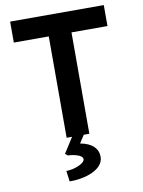

<svg xmlns="http://www.w3.org/2000/svg" viewBox="-101 -768 805 1082"><g transform="rotate(-10 302.0 -227.5)"><path d="M234 0H265L209 88L223 99C251 100 307 110 307 135C307 160 245 184 200 184L208 245C296 247 404 212 404 139C404 91 370 57 303 45L332 0H364V-580H570V-700H34V-580H234Z"/></g></svg>

Font: Easer Grotesk Medium
Style: Regular
Weight: 500
Designer: Boardeaser, Bonnie Shaver-Troup, Thomas Jockin
Foundry: Lexend
Version: Version 1.001;Glyphs 3.1.2 (3151)